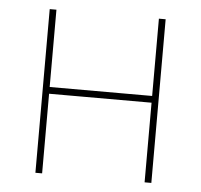

<svg xmlns="http://www.w3.org/2000/svg" viewBox="-44 -592 669 638"><g transform="rotate(5 290.0 -273.0)"><path d="M471.7 -288.1V-265.6H111.3V-288.1ZM119.1 -545.9V0H96.7V-545.9ZM483.4 -545.9V0H460.9V-545.9Z"/></g></svg>

Font: Inter Thin
Style: Regular
Weight: 250
Designer: Rasmus Andersson
Foundry: rsms
Version: Version 4.001;git-66647c0bb